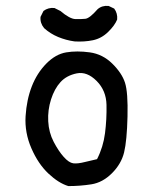

<svg xmlns="http://www.w3.org/2000/svg" viewBox="-20 -627 540 649"><path d="M211 2Q178 -8 143.5 -40.5Q109 -73 86 -126Q63 -179 66.5 -234.5Q70 -290 87.5 -335Q105 -380 136.5 -412Q168 -444 204 -450Q240 -456 283.5 -450Q327 -444 359.5 -412Q392 -380 402.5 -347.5Q413 -315 411 -233Q409 -151 399.5 -112Q390 -73 358.5 -41.5Q327 -10 289 -4Q251 2 211 2ZM308 -89Q329 -130 335 -177Q341 -224 340 -272.5Q339 -321 306.5 -353.5Q274 -386 239.5 -379Q205 -372 184.5 -349.5Q164 -327 152.5 -291Q141 -255 143 -217Q145 -179 161.5 -147.5Q178 -116 195.5 -96.5Q213 -77 227.5 -75Q242 -73 267.5 -79.5Q293 -86 308 -89ZM232 -487Q203 -491 176.5 -502Q150 -513 129 -532Q115 -549 117 -570L127 -590Q143 -602 164 -600L184 -590Q216 -563 235 -562.5Q254 -562 268.5 -563.5Q283 -565 310 -596Q325 -609 347 -607L366 -598Q378 -582 376 -561Q368 -541 345.5 -519Q323 -497 294 -491Q265 -485 232 -487Z"/></svg>

Font: Kosefont JP
Style: Regular
Weight: 400
Designer: Nozomi Seto 瀬戸のぞみ
Version: Version 3.00;June 19, 2020